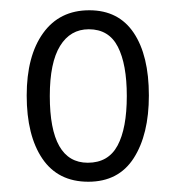

<svg xmlns="http://www.w3.org/2000/svg" viewBox="-20 -743 343 374"><path d="M270 -557Q270 -481 240.5 -435Q211 -389 152 -389Q93 -389 62.5 -434Q32 -479 32 -557Q32 -634 64 -678.5Q96 -723 154 -723Q211 -723 240.5 -679Q270 -635 270 -557ZM77 -556Q77 -426 151 -426Q191 -426 209 -459.5Q227 -493 227 -556Q227 -618 209.5 -652Q192 -686 153 -686Q117 -686 97 -653.5Q77 -621 77 -556Z"/></svg>

Font: Noto Sans Myanmar ExtraCondensed Light
Style: Regular
Weight: 300
Width: 2
Designer: Monotype Design Team
Foundry: Monotype Imaging Inc.
Version: Version 2.107; ttfautohint (v1.8.4.7-5d5b)